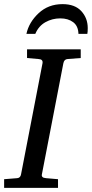

<svg xmlns="http://www.w3.org/2000/svg" viewBox="-35 -910 445 930"><path d="M356 -629 292 -624Q276 -623 272 -604L168 -66Q166 -58 170.5 -53Q175 -48 188 -47L246 -42V0H-15V-42L48 -47Q64 -48 67 -66L171 -604Q174 -623 152 -624L96 -629V-671H356ZM390 -774Q390 -755 388 -746H345Q344 -784 319.5 -802.5Q295 -821 257 -821Q218 -821 185 -802.5Q152 -784 136 -746H93Q105 -802 152 -846Q199 -890 268 -890Q328 -890 359 -856Q390 -822 390 -774Z"/></svg>

Font: Veleka
Style: Italic
Weight: 400
Italic angle: -12°
Designer: Stefan Peev, Context Ltd, 2016; SIL International, 1997-2014.
Foundry: Stefan Peev, Context Ltd, 2016
Version: Version 1.000